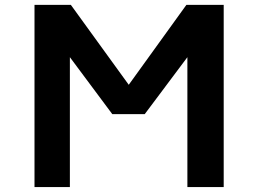

<svg xmlns="http://www.w3.org/2000/svg" viewBox="-20 -752 1040 774"><path d="M499 -410.2 731.4 -732.4H881.8V2H735.4V-521.5L563.5 -292H432.6L261.7 -521.5V2H119.1V-732.4H265.6Z"/></svg>

Font: Gen Shin Gothic Monospace Bold
Style: Bold
Weight: 700
Designer: [Source Han Sans]
Ryoko NISHIZUKA  (kana & ideographs); Paul D. Hunt (Latin, Greek & Cyrillic); Wenlong ZHANG  (bopomofo
Version: Version 1.002.20150607